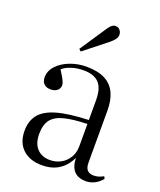

<svg xmlns="http://www.w3.org/2000/svg" viewBox="-143 -854 798 957"><g transform="rotate(20 256.0 -375.0)"><path d="M194 14Q130 14 92.5 -21Q55 -56 55 -119Q55 -170 81.5 -204Q108 -238 169.5 -256Q231 -274 338 -278V-383Q338 -426 326 -452Q314 -478 290 -490Q266 -502 230 -502Q196 -502 166 -492.5Q136 -483 119 -467Q132 -447 139.5 -433.5Q147 -420 150.5 -411Q154 -402 154 -395Q154 -378 141 -367Q128 -356 106 -356Q84 -356 71 -368Q58 -380 58 -403Q58 -438 84 -465.5Q110 -493 151 -508.5Q192 -524 236 -524Q298 -524 336 -504Q374 -484 391.5 -446Q409 -408 409 -354V-78Q409 -50 421 -38Q433 -26 454 -26Q468 -26 481 -30Q494 -34 506 -41L512 -29Q494 -7 472 3.5Q450 14 427 14Q388 14 366 -8Q344 -30 342 -78Q325 -44 302.5 -24Q280 -4 253.5 5Q227 14 194 14ZM223 -24Q254 -24 280 -38Q306 -52 322 -78Q338 -104 338 -139V-257Q262 -255 216 -243Q170 -231 149.5 -204Q129 -177 129 -129Q129 -78 154.5 -51Q180 -24 223 -24ZM183 -585 172 -595 268 -739Q277 -752 285.5 -758Q294 -764 303 -764Q314 -764 321 -759Q328 -754 332 -746Q336 -738 336 -729Q336 -716 327.5 -704.5Q319 -693 303 -680Z"/></g></svg>

Font: Literata 60pt Light
Style: Regular
Weight: 300
Designer: Latin by Veronika Burian and Jose Scaglione. Greek by Irene Vlachou. Cyrillic by Vera Evstafieva.
Foundry: TypeTogether
Version: Version 3.103;gftools[0.9.29]